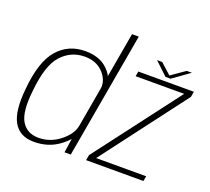

<svg xmlns="http://www.w3.org/2000/svg" viewBox="-131 -953 1232 1124"><g transform="rotate(20 484.5 -390.5)"><path d="M373.5 0H412.5L550.5 -785H508.5L388 -97.5ZM183.5 4Q272.5 4 338.5 -44.5Q404.5 -93 413 -139L401.5 -175.5Q392 -121.5 332.8 -74.5Q273.5 -27.5 200 -27.5Q128.5 -27.5 94.5 -83.5Q60.5 -139.5 76 -275Q91.5 -438.5 150.5 -502.8Q209.5 -567 295 -567Q368.5 -567 411.5 -519.8Q454.5 -472.5 444.5 -419L467.5 -455Q476 -501.5 425.8 -550Q375.5 -598.5 287 -598.5Q181.5 -598.5 115 -522Q48.5 -445.5 33 -272Q18 -129.5 56 -62.8Q94 4 183.5 4ZM508 0H865L871 -31.5H558V-30L958 -558L964 -592H618L612.5 -561H916V-562.5L514 -33.5ZM778 -617H809.5L915 -692.5H883L796.5 -632.5L730 -692.5H698Z"/></g></svg>

Font: Anybody UltraCondensed Thin ExtraLight
Style: Italic
Weight: 250
Italic angle: -10°
Version: Version 1.111